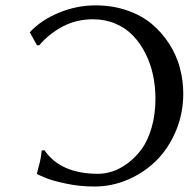

<svg xmlns="http://www.w3.org/2000/svg" viewBox="-20 -678 717 708"><path d="M125 -511.2H116.2L89.8 -559.1Q132.3 -604.5 197.8 -631.3Q263.2 -658.2 332 -658.2Q394.5 -658.2 448 -639.9Q501.5 -621.6 539.1 -590.1Q576.7 -558.6 603.5 -517.1Q630.4 -475.6 643.1 -428.7Q655.8 -381.8 655.8 -333Q655.8 -260.7 629.2 -196.5Q602.5 -132.3 557.9 -87.4Q513.2 -42.5 453.4 -16.4Q393.6 9.8 328.1 9.8H327.1Q272.9 9.8 220.7 -1.5Q168.5 -12.7 143.6 -23.9L118.2 -35.2L116.2 -38.1Q118.2 -46.9 121.3 -58.8Q124.5 -70.8 125.7 -75.2Q127 -79.6 128.4 -86.9Q129.9 -94.2 130.6 -98.6Q131.3 -103 132.1 -109.1Q132.8 -115.2 133.8 -123L144 -124Q203.6 -37.1 341.8 -37.1Q367.7 -37.1 395.3 -46.1Q422.9 -55.2 451.4 -76.4Q480 -97.7 502.4 -128.4Q524.9 -159.2 539.1 -207.5Q553.2 -255.9 553.2 -314Q553.2 -358.4 544.4 -400.4Q535.6 -442.4 516.8 -480Q498 -517.6 471.2 -545.9Q444.3 -574.2 406.2 -590.6Q368.2 -606.9 323.2 -606.9Q260.7 -606.9 210 -579.6Q159.2 -552.2 125 -511.2Z"/></svg>

Font: Linear Smooth
Style: Regular
Weight: 400
Designer: Philipp H. Poll, Flanker
Foundry: Philipp H. Poll, reworked by Flanker
Version: Version 1.061 | FøM Fix